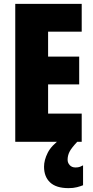

<svg xmlns="http://www.w3.org/2000/svg" viewBox="-20 -734 483 994"><path d="M403 0H59V-714H403V-570H229V-441H390V-297H229V-146H403ZM330 93Q330 109 341 121Q352 133 371 133Q385 133 394 129.5Q403 126 410 122V225Q398 230 379 235Q360 240 335 240Q271 240 239.5 210.5Q208 181 208 129Q208 95 227 57Q246 19 297 -17L380 0Q349 33 339.5 52.5Q330 72 330 93Z"/></svg>

Font: Noto Sans Gujarati UI ExtraCondensed Black
Style: Regular
Weight: 900
Width: 2
Designer: Jelle Bosma - Monotype Design Team, Universal Thirst
Foundry: Monotype Imaging Inc.
Version: Version 2.106; ttfautohint (v1.8.4.7-5d5b)